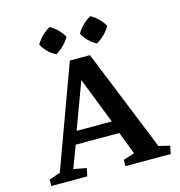

<svg xmlns="http://www.w3.org/2000/svg" viewBox="-132 -1055 1096 1171"><g transform="rotate(-15 416.0 -469.5)"><path d="M811 -50 801 0H515V-40L586 -62L531 -205H256L203 -65L284 -50L274 0H47V-40L118 -65L354 -710H481L741 -67ZM283 -285H505L391 -577ZM199 -852Q232 -909 288 -939Q343 -908 372 -855Q338 -798 284 -768Q228 -797 199 -852ZM456 -852Q489 -909 545 -939Q600 -908 629 -855Q595 -798 541 -768Q485 -797 456 -852Z"/></g></svg>

Font: Brawler
Style: Bold
Weight: 700
Designer: Oleg Frolov, Haley Fiege
Foundry: Oleg Frolov, Haley Fiege
Version: Version 1.101; ttfautohint (v1.8.3)